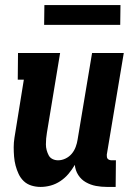

<svg xmlns="http://www.w3.org/2000/svg" viewBox="-20 -729 540 757"><path d="M140 8Q121 8 103.5 2.5Q86 -3 73.5 -15Q61 -27 53.5 -43Q46 -59 41.5 -76Q37 -93 35.5 -111.5Q34 -130 34 -148.5Q34 -167 37 -186Q40 -205 43 -223L74 -415H50L51 -520H217L165 -206Q163 -195 162 -183Q161 -171 161 -159.5Q161 -148 164 -137Q167 -126 172 -116.5Q177 -107 187 -102Q197 -97 209 -97Q224 -97 238.5 -104Q253 -111 263 -123Q273 -135 278.5 -150Q284 -165 286 -179L343 -520H468L401 -119Q401 -114 401.5 -110Q402 -106 404.5 -103Q407 -100 411.5 -98.5Q416 -97 420 -97H437L436 8H402Q379 8 358 4Q337 0 318.5 -10.5Q300 -21 288.5 -39Q277 -57 275 -79Q264 -60 250 -43.5Q236 -27 218 -15Q200 -3 180 2.5Q160 8 140 8ZM154 -631 155 -709H455L454 -631Z"/></svg>

Font: Iosevka Curly Slab Extrabold
Style: Italic
Weight: 800
Italic angle: -9°
Monospace: yes
Designer: Belleve Invis
Foundry: Belleve Invis
Version: Version 22.1.2; ttfautohint (v1.8.4)